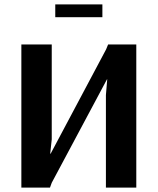

<svg xmlns="http://www.w3.org/2000/svg" viewBox="-20 -852 716 872"><path d="M231 -774V-832H445V-774ZM77 0V-650H215V-219L208 -154H210L462 -628L471 -650H599V0H461V-420L467 -492H466L215 -22L207 0Z"/></svg>

Font: Arsenal
Style: Bold
Weight: 700
Designer: Andrij Shevchenko
Foundry: Stairsfor
Version: Version 2.001;PS 002.001;hotconv 1.0.88;makeotf.lib2.5.64775